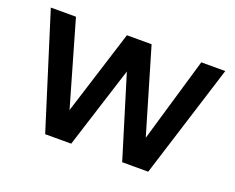

<svg xmlns="http://www.w3.org/2000/svg" viewBox="-86 -641 962 786"><g transform="rotate(20 394.5 -247.5)"><path d="M170 0 14.5 -495H124L230 -127L346 -495H453.5L562 -127L670 -495H774.5L619 0H505.5L396.5 -355.5L283.5 0Z"/></g></svg>

Font: Geologica Cursive
Style: Regular
Weight: 400
Designer: Sindre Bremnes, Frode Helland
Foundry: Monokrom Skriftforlag AS
Version: Version 1.010;gftools[0.9.28]